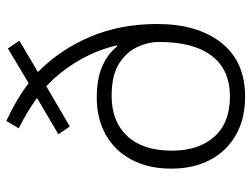

<svg xmlns="http://www.w3.org/2000/svg" viewBox="-116 -686 811 620"><g transform="rotate(-90 290.0 -375.5)"><path d="M210 -761Q281 -728 332 -689L444 -756L469 -719L368 -659Q441 -587 482 -489.5Q523 -392 523 -274Q523 -144 462.5 -67Q402 10 288 10Q217 10 165 -19.5Q113 -49 84.5 -102.5Q56 -156 56 -228Q56 -303 85 -357Q114 -411 165.5 -440Q217 -469 285 -469Q346 -469 386 -451.5Q426 -434 451 -403L454 -404Q439 -469 404.5 -528Q370 -587 322 -632L192 -556L167 -593L284 -662Q239 -695 186 -721ZM291 -421Q208 -421 161 -370.5Q114 -320 114 -227Q114 -140 159 -89.5Q204 -39 289 -39Q375 -39 420 -97.5Q465 -156 465 -268Q465 -303 448.5 -338.5Q432 -374 394.5 -397.5Q357 -421 291 -421Z"/></g></svg>

Font: RS Noto Sans Light
Style: Regular
Weight: 300
Designer: Monotype Design Team
Foundry: Monotype Imaging Inc.
Version: Version 3.10